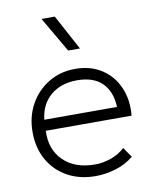

<svg xmlns="http://www.w3.org/2000/svg" viewBox="-86 -817 721 897"><g transform="rotate(-10 275.0 -368.5)"><path d="M295 15Q220 15 162.5 -16.8Q105 -48.5 72.5 -105.5Q40 -162.5 40 -238Q40 -311.5 72.2 -369.5Q104.5 -427.5 160.2 -461.2Q216 -495 286 -495Q360 -495 412.5 -460.5Q465 -426 490.5 -367Q516 -308 509 -234H102Q97.5 -146.5 151.8 -92.8Q206 -39 302 -39Q340.5 -39 378.8 -52.8Q417 -66.5 444 -92L476.5 -45Q439.5 -14 390.8 0.5Q342 15 295 15ZM104 -286H449Q446 -359.5 405 -400.2Q364 -441 286 -441Q210.5 -441 161.5 -400.2Q112.5 -359.5 104 -286ZM270 -585 173 -752H236L326 -585Z"/></g></svg>

Font: Geologica Thin
Style: Regular
Weight: 100
Designer: Sindre Bremnes, Frode Helland
Foundry: Monokrom Skriftforlag AS
Version: Version 1.010; ttfautohint (v1.8.4.7-5d5b);gftools[0.9.28]